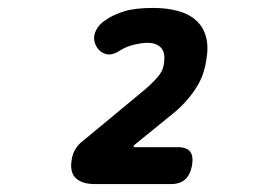

<svg xmlns="http://www.w3.org/2000/svg" viewBox="-20 -904 640 484"><path d="M219 -440Q187 -440 171 -455Q155 -470 161 -503Q163 -515 168 -524.5Q173 -534 182 -543L345 -678Q360 -691 369 -700.5Q378 -710 383 -717Q388 -724 390 -730Q392 -736 393 -742Q395 -754 394 -764Q393 -774 388 -781Q383 -788 374 -792Q365 -796 352 -796Q338 -796 318.5 -791.5Q299 -787 283 -777Q262 -763 246 -768Q230 -773 222 -789Q213 -807 221 -825Q229 -843 247 -854Q264 -866 291.5 -875Q319 -884 366 -884Q402 -884 430 -876Q458 -868 475.5 -851.5Q493 -835 499.5 -810.5Q506 -786 500 -752Q497 -733 491 -716Q485 -699 474.5 -682.5Q464 -666 449.5 -649.5Q435 -633 414 -616L318 -538Q316 -537 317 -535Q318 -533 320 -533H428Q451 -533 459.5 -521.5Q468 -510 464 -487Q460 -464 447 -452Q434 -440 411 -440Z"/></svg>

Font: Maple Mono ExtraBold
Style: Italic
Weight: 800
Italic angle: -10°
Monospace: yes
Designer: subframe7536
Version: Version 7.200